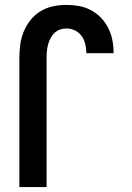

<svg xmlns="http://www.w3.org/2000/svg" viewBox="-20 -763 540 783"><path d="M59 0V-530Q59 -557 63 -584Q67 -611 77.5 -636Q88 -661 105.5 -682.5Q123 -704 146.5 -718Q170 -732 197 -737.5Q224 -743 251 -743Q277 -743 302 -738.5Q327 -734 350 -722Q373 -710 391 -691.5Q409 -673 420.5 -650.5Q432 -628 437.5 -603Q443 -578 443 -552V-546H332V-549Q332 -567 327.5 -584.5Q323 -602 312.5 -616.5Q302 -631 285.5 -639Q269 -647 251 -647Q238 -647 225 -642.5Q212 -638 202.5 -629Q193 -620 186.5 -608Q180 -596 176.5 -583Q173 -570 171.5 -556.5Q170 -543 170 -530V0Z"/></svg>

Font: Iosevka Fixed
Style: Bold
Weight: 700
Monospace: yes
Designer: Belleve Invis
Foundry: Belleve Invis
Version: Version 32.3.0